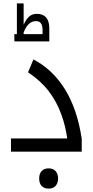

<svg xmlns="http://www.w3.org/2000/svg" viewBox="-20 -898 549 1137"><path d="M45 -78H378Q368 -151 345 -215Q317 -295 268.5 -358Q220 -421 146 -470L178 -546Q293 -486 365.5 -368Q438 -250 464 -76V0H45ZM268 219Q242 219 227 203.5Q212 188 212 159Q212 130 227 114.5Q242 99 268 99Q295 99 309.5 115.5Q324 132 324 159Q324 186 309.5 202.5Q295 219 268 219ZM65 -696H80V-878H120V-751Q132 -780 150.5 -798Q169 -816 198 -816Q272 -816 272 -729V-653H65ZM232 -696V-721Q232 -773 193 -773Q170 -773 152 -757Q134 -741 120 -706V-696Z"/></svg>

Font: Noto Kufi Arabic
Style: Regular
Weight: 400
Designer: Monotype Design Team, David Williams, Khaled Hosny
Foundry: Google LLC
Version: Version 2.109; ttfautohint (v1.8.4.7-5d5b)